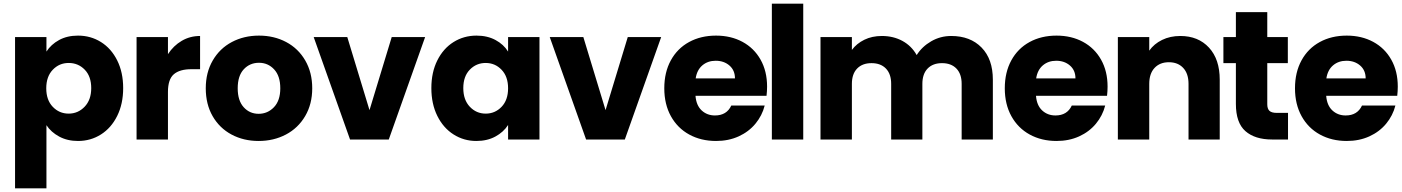

<svg xmlns="http://www.w3.org/2000/svg" viewBox="-20 -760 7637 1046"><path d="M405 -566Q474 -566 530 -531Q586 -496 618.5 -431Q651 -366 651 -280Q651 -194 618.5 -128.5Q586 -63 530 -27.5Q474 8 405 8Q347 8 302.5 -16Q258 -40 233 -78V266H62V-558H233V-479Q258 -518 302 -542Q346 -566 405 -566ZM354 -417Q303 -417 267.5 -380Q232 -343 232 -279Q232 -215 267.5 -178Q303 -141 354 -141Q405 -141 441 -178.5Q477 -216 477 -280Q477 -344 441.5 -380.5Q406 -417 354 -417Z M1070 -564V-383H1023Q959 -383 927 -355.5Q895 -328 895 -259V0H724V-558H895V-465Q925 -511 970 -537.5Q1015 -564 1070 -564Z M1101 -279Q1101 -365 1139 -430.5Q1177 -496 1243 -531Q1309 -566 1391 -566Q1473 -566 1539 -531Q1605 -496 1643 -430.5Q1681 -365 1681 -279Q1681 -193 1642.5 -127.5Q1604 -62 1537.5 -27Q1471 8 1389 8Q1307 8 1241.5 -27Q1176 -62 1138.5 -127Q1101 -192 1101 -279ZM1507 -279Q1507 -346 1473.5 -382Q1440 -418 1391 -418Q1341 -418 1308 -382.5Q1275 -347 1275 -279Q1275 -212 1307.5 -176Q1340 -140 1389 -140Q1438 -140 1472.5 -176Q1507 -212 1507 -279Z M1993 -160 2114 -558H2296L2098 0H1887L1689 -558H1872Z M2576 -566Q2635 -566 2679.5 -542Q2724 -518 2748 -479V-558H2919V0H2748V-79Q2723 -40 2678.5 -16Q2634 8 2575 8Q2507 8 2451 -27.5Q2395 -63 2362.5 -128.5Q2330 -194 2330 -280Q2330 -366 2362.5 -431Q2395 -496 2451 -531Q2507 -566 2576 -566ZM2626 -417Q2575 -417 2539.5 -380.5Q2504 -344 2504 -280Q2504 -216 2539.5 -178.5Q2575 -141 2626 -141Q2677 -141 2712.5 -178Q2748 -215 2748 -279Q2748 -343 2712.5 -380Q2677 -417 2626 -417Z M3279 -160 3400 -558H3582L3384 0H3173L2975 -558H3158Z M4156 -238H3769Q3773 -186 3802.5 -158.5Q3832 -131 3875 -131Q3939 -131 3964 -185H4146Q4132 -130 4095.5 -86Q4059 -42 4004 -17Q3949 8 3881 8Q3799 8 3735 -27Q3671 -62 3635 -127Q3599 -192 3599 -279Q3599 -366 3634.5 -431Q3670 -496 3734 -531Q3798 -566 3881 -566Q3962 -566 4025 -532Q4088 -498 4123.5 -435Q4159 -372 4159 -288Q4159 -264 4156 -238ZM3984 -333Q3984 -377 3954 -403Q3924 -429 3879 -429Q3836 -429 3806.5 -404Q3777 -379 3770 -333Z M4356 -740V0H4185V-740Z M5389 -326V0H5219V-303Q5219 -357 5190.5 -386.5Q5162 -416 5112 -416Q5062 -416 5033.5 -386.5Q5005 -357 5005 -303V0H4835V-303Q4835 -357 4806.5 -386.5Q4778 -416 4728 -416Q4678 -416 4649.5 -386.5Q4621 -357 4621 -303V0H4450V-558H4621V-488Q4647 -523 4689 -543.5Q4731 -564 4784 -564Q4847 -564 4896.5 -537Q4946 -510 4974 -460Q5003 -506 5053 -535Q5103 -564 5162 -564Q5266 -564 5327.5 -501Q5389 -438 5389 -326Z M6011 -238H5624Q5628 -186 5657.5 -158.5Q5687 -131 5730 -131Q5794 -131 5819 -185H6001Q5987 -130 5950.5 -86Q5914 -42 5859 -17Q5804 8 5736 8Q5654 8 5590 -27Q5526 -62 5490 -127Q5454 -192 5454 -279Q5454 -366 5489.5 -431Q5525 -496 5589 -531Q5653 -566 5736 -566Q5817 -566 5880 -532Q5943 -498 5978.5 -435Q6014 -372 6014 -288Q6014 -264 6011 -238ZM5839 -333Q5839 -377 5809 -403Q5779 -429 5734 -429Q5691 -429 5661.5 -404Q5632 -379 5625 -333Z M6625 -326V0H6455V-303Q6455 -359 6426 -390Q6397 -421 6348 -421Q6299 -421 6270 -390Q6241 -359 6241 -303V0H6070V-558H6241V-484Q6267 -521 6311 -542.5Q6355 -564 6410 -564Q6508 -564 6566.5 -500.5Q6625 -437 6625 -326Z M6997 -145V0H6910Q6817 0 6765 -45.5Q6713 -91 6713 -194V-416H6645V-558H6713V-694H6884V-558H6996V-416H6884V-192Q6884 -167 6896 -156Q6908 -145 6936 -145Z M7592 -238H7205Q7209 -186 7238.5 -158.5Q7268 -131 7311 -131Q7375 -131 7400 -185H7582Q7568 -130 7531.5 -86Q7495 -42 7440 -17Q7385 8 7317 8Q7235 8 7171 -27Q7107 -62 7071 -127Q7035 -192 7035 -279Q7035 -366 7070.5 -431Q7106 -496 7170 -531Q7234 -566 7317 -566Q7398 -566 7461 -532Q7524 -498 7559.5 -435Q7595 -372 7595 -288Q7595 -264 7592 -238ZM7420 -333Q7420 -377 7390 -403Q7360 -429 7315 -429Q7272 -429 7242.5 -404Q7213 -379 7206 -333Z"/></svg>

Font: Poppins A&M
Style: Bold-A&M
Weight: 700
Designer: Ninad Kale (Devanagari), Jonny Pinhorn (Latin)
Foundry: Indian Type Foundry
Version: 4.004